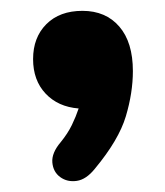

<svg xmlns="http://www.w3.org/2000/svg" viewBox="-20 -195 305 354"><path d="M155 116Q139 136 121.5 138.5Q104 141 91 131.5Q78 122 76.5 104.5Q75 87 92 67Q105 51 112.5 35.5Q120 20 125 5Q87 2 64 -22.5Q41 -47 41 -86Q41 -126 65.5 -150.5Q90 -175 132 -175Q175 -175 200 -146Q225 -117 225 -64Q225 -24 212 19.5Q199 63 155 116Z"/></svg>

Font: Chiron GoRound TC EB
Style: Regular
Weight: 700
Designer: Ryoko NISHIZUKA 西塚涼子 (kana, bopomofo & ideographs); Paul D. Hunt (Latin, Greek & Cyrillic); Sandoll Communications 산돌커뮤니
Foundry: Adobe
Version: Version 1.000;hotconv 1.1.1;makeotfexe 2.6.0